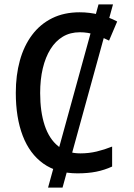

<svg xmlns="http://www.w3.org/2000/svg" viewBox="-20 -780 609 875"><path d="M495 -760 265 75H199L429 -760ZM344 -633Q300 -633 266.5 -613Q233 -593 210 -556Q187 -519 175 -468.5Q163 -418 163 -356Q163 -271 183.5 -209Q204 -147 245 -114Q286 -81 346 -81Q385 -81 420.5 -89.5Q456 -98 491 -112V-21Q456 -5 418.5 2.5Q381 10 333 10Q240 10 177.5 -34.5Q115 -79 83.5 -161.5Q52 -244 52 -357Q52 -437 70.5 -504Q89 -571 126 -620.5Q163 -670 217.5 -697Q272 -724 343 -724Q388 -724 432.5 -713Q477 -702 514 -682L477 -595Q448 -610 414.5 -621.5Q381 -633 344 -633Z"/></svg>

Font: Noto Sans Display SemiCondensed Medium
Style: Regular
Weight: 500
Width: 4
Designer: Monotype Design Team
Foundry: Monotype Imaging Inc.
Version: Version 2.003